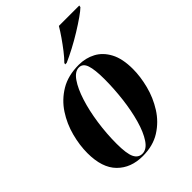

<svg xmlns="http://www.w3.org/2000/svg" viewBox="-222 -858 971 971"><g transform="rotate(-45 263.5 -373.0)"><path d="M216 10Q131 10 79.5 -42Q28 -94 28 -199Q28 -255 44 -316Q60 -377 94 -429Q128 -481 182 -513.5Q236 -546 313 -546Q362 -546 402.5 -524.5Q443 -503 467.5 -457Q492 -411 492 -337Q492 -283 476.5 -222.5Q461 -162 427.5 -109Q394 -56 341.5 -23Q289 10 216 10ZM223 0Q254 0 278.5 -36.5Q303 -73 320 -133Q337 -193 345.5 -264Q354 -335 354 -403Q354 -470 343 -503Q332 -536 304 -536Q275 -536 250 -500Q225 -464 206 -404.5Q187 -345 176.5 -272.5Q166 -200 166 -128Q166 -57 180 -28.5Q194 0 223 0ZM268 -604Q287 -623 307.5 -649.5Q328 -676 347.5 -704Q367 -732 381 -756H527L525 -746Q513 -734 484.5 -714Q456 -694 419.5 -671.5Q383 -649 345 -629Q307 -609 277 -596H266Z"/></g></svg>

Font: Noto Serif Display ExtraCondensed ExtraBold
Style: Italic
Weight: 800
Width: 2
Italic angle: -12°
Designer: Monotype Design Team
Foundry: Monotype Imaging Inc.
Version: Version 2.009